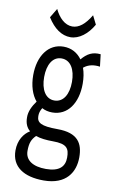

<svg xmlns="http://www.w3.org/2000/svg" viewBox="-91 -696 558 917"><g transform="rotate(10 187.5 -237.0)"><path d="M195 -524C237 -524 278 -556 305 -604L284 -646C256 -599 227 -576 195 -576C159 -576 129 -606 110 -646L83 -601C115 -550 153 -524 195 -524ZM172 -155C247 -155 292 -221 292 -315C292 -343 288 -369 280 -391C303 -410 330 -414 359 -410L352 -469C313 -473 287 -459 261 -428C240 -457 210 -474 172 -474C98 -474 52 -408 52 -315C52 -264 66 -221 90 -193C71 -167 57 -139 58 -110C58 -83 67 -62 84 -48C55 -31 31 4 31 54C31 133 92 172 188 172C298 172 337 105 337 34C337 -33 311 -81 211 -81C130 -81 110 -95 110 -127C110 -141 113 -152 122 -167C137 -159 153 -155 172 -155ZM172 -213C129 -213 105 -255 105 -315C105 -375 129 -417 172 -417C216 -417 240 -375 240 -315C240 -255 216 -213 172 -213ZM88 46C88 8 96 -11 116 -31C139 -23 167 -20 199 -20C268 -20 280 1 280 45C280 88 255 116 189 116C127 116 88 92 88 46Z"/></g></svg>

Font: Inconsolata Condensed Thin
Style: Regular
Weight: 100
Width: 3
Monospace: yes
Designer: Raph Levien, Cyreal, Brenton Simpson
Foundry: Raph Levien, Cyreal, Google
Version: Version 3.100